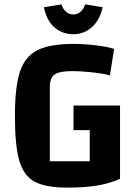

<svg xmlns="http://www.w3.org/2000/svg" viewBox="-20 -840 612 875"><path d="M527 -359V-25Q477 -3 420.5 6Q364 15 286 15Q188 15 138 -12Q88 -39 68 -107.5Q48 -176 48 -312Q48 -444 71 -513.5Q94 -583 151 -611.5Q208 -640 317 -640Q362 -640 416.5 -633.5Q471 -627 500 -617L481 -497Q443 -506 393.5 -511Q344 -516 311 -516Q252 -516 229.5 -501Q207 -486 207 -443V-105H389V-247H315V-359ZM180 -807 260 -820Q267 -798 281.5 -786Q296 -774 314 -774Q332 -774 346.5 -786Q361 -798 368 -820L448 -807Q434 -747 398 -715.5Q362 -684 314 -684Q265 -684 229 -714.5Q193 -745 180 -807Z"/></svg>

Font: Changa SemiBold
Style: Regular
Weight: 600
Designer: Eduardo Rodriguez Tunni
Foundry: Eduardo Rodriguez Tunni
Version: Version 2.002; ttfautohint (v1.5) -l 8 -r 50 -G 150 -x 14 -H